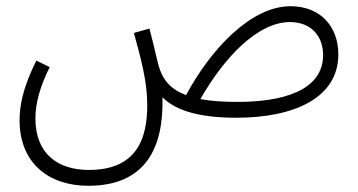

<svg xmlns="http://www.w3.org/2000/svg" viewBox="-20 -366 1153 618"><path d="M264 232C453 232 507 104 503 -53C538 -17 606 13 740 13C929 13 1069 -52 1069 -191C1069 -280 1012 -346 915 -346C786 -346 656 -204 579 -60C532 -77 508 -105 495 -141C486 -166 481 -198 461 -274L411 -260C433 -179 454 -105 454 -28C454 82 419 181 266 181C166 181 94 129 94 15C94 -34 109 -88 140 -150L97 -171C52 -81 43 -23 43 21C43 160 138 232 264 232ZM913 -295C984 -295 1020 -247 1020 -189C1020 -73 887 -38 745 -38C697 -38 657 -41 625 -47C703 -184 811 -295 913 -295Z"/></svg>

Font: Noto Sans Arabic Cond Light
Style: Regular
Weight: 300
Width: 3
Designer: Monotype Design Team, Nadine Chahine, Nizar Qandah and Khaled Hosny
Foundry: Monotype Imaging Inc.
Version: Version 2.012